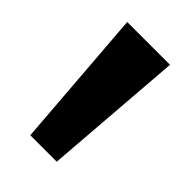

<svg xmlns="http://www.w3.org/2000/svg" viewBox="-130 -864 498 498"><g transform="rotate(45 119.0 -615.0)"><path d="M70.5 -422.5 40.5 -808H197.5L167.5 -422.5Z"/></g></svg>

Font: Encode Sans
Style: Bold
Weight: 700
Designer: Multiple Designers
Foundry: Impallari Type
Version: Version 3.002; ttfautohint (v1.8.3) -l 8 -r 50 -G 200 -x 14 